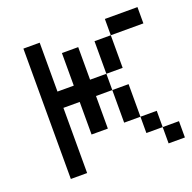

<svg xmlns="http://www.w3.org/2000/svg" viewBox="-96 -596 692 692"><g transform="rotate(-20 250.0 -250.0)"><path d="M500 0V-62.5H437.5V0ZM500 -437.5V-500H375V-437.5H312.5Q312.5 -437.5 312.5 -312.5H250Q250 -312.5 250 -437.5H187.5Q187.5 -437.5 187.5 -312.5H125V-500H62.5Q62.5 -500 62.5 0H125Q125 0 125 -250H187.5Q187.5 -250 187.5 -125H250Q250 -125 250 -250H312.5Q312.5 -250 312.5 -125H375V-62.5H437.5V-125H375Q375 -125 375 -250H312.5V-312.5H375Q375 -312.5 375 -437.5Z"/></g></svg>

Font: BFUnifontExMono
Style: Regular
Weight: 500
Version: Version 15.0.06